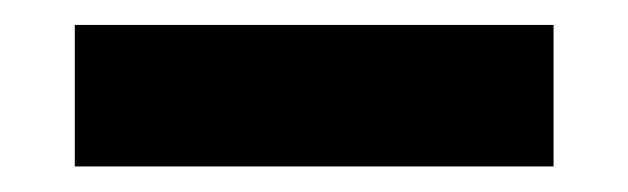

<svg xmlns="http://www.w3.org/2000/svg" viewBox="-20 -710 504 154"><path d="M40 -690H424V-576.5H40Z"/></svg>

Font: Outfit Thin
Style: Regular
Weight: 100
Designer: Rodrigo Fuenzalida
Foundry: fragTYPE
Version: Version 1.100;gftools[0.9.27]